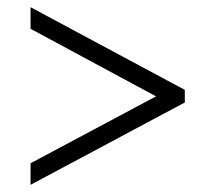

<svg xmlns="http://www.w3.org/2000/svg" viewBox="-20 -625 599 534"><path d="M65 -111V-171L414 -357L65 -545V-605L494 -375V-340Z"/></svg>

Font: Noto Serif Hentaigana EL
Style: Regular
Weight: 400
Designer: Kazuhiro Yamada
Foundry: nipponia
Version: Version 1.000